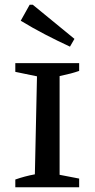

<svg xmlns="http://www.w3.org/2000/svg" viewBox="-20 -795 402 815"><path d="M45 0V-33Q65 -40 85.5 -45.5Q106 -51 128 -55L137 -471L45 -490V-527H316V-494Q299 -488 280 -483Q261 -478 233 -472V-53L316 -37V0ZM277 -597Q223 -622 171 -649Q119 -676 68 -707L106 -775H119L296 -630Z"/></svg>

Font: Piazzolla SC Medium
Style: Regular
Weight: 500
Designer: Juan Pablo del Peral
Foundry: Huerta Tipografica
Version: Version 1.330